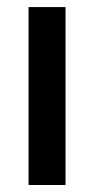

<svg xmlns="http://www.w3.org/2000/svg" viewBox="-20 -528 269 548"><path d="M61.5 0V-507.8H167V0Z"/></svg>

Font: Giphurs Medium
Style: Regular
Weight: 500
Version: Version 0.920; ttfautohint (v1.8.4.7-5d5b)